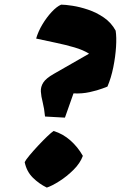

<svg xmlns="http://www.w3.org/2000/svg" viewBox="-20 -807 531 843"><path d="M265.1 -290.5 177.7 -295.4Q174.3 -331.1 167.5 -357.7Q160.6 -384.3 159.4 -405Q158.2 -425.8 169.9 -444.3Q181.6 -462.9 215.8 -482.4L371.1 -571.3Q344.7 -587.9 306.2 -599.1Q267.6 -610.4 224.1 -619.4Q180.7 -628.4 138.7 -637.7Q147.5 -668.5 166 -699.5Q184.6 -730.5 206.8 -754.4Q229 -778.3 248.5 -786.6Q266.1 -786.6 298.1 -781.7Q330.1 -776.9 366.7 -764.6Q403.3 -752.4 436 -730Q468.8 -707.5 487.8 -672.4Q492.2 -644 489.5 -601.1Q486.8 -558.1 477.5 -512Q468.3 -465.8 451.7 -426.8Q451.7 -426.8 429.9 -418.5Q408.2 -410.2 374 -402.6Q339.8 -395 302.7 -397ZM185.5 16.6Q151.4 0 124 -27.1Q96.7 -54.2 88.4 -95.2Q92.8 -104.5 109.1 -124.3Q125.5 -144 146.5 -166.5Q167.5 -189 186.5 -207.3Q205.6 -225.6 215.3 -231.9Q255.9 -219.7 288.8 -190.7Q321.8 -161.6 343.8 -122.6Q332 -90.3 302.7 -61.3Q273.4 -32.2 240.7 -11.5Q208 9.3 185.5 16.6Z"/></svg>

Font: Fruktur
Style: Italic
Weight: 400
Italic angle: -8°
Designer: Viktoriya Grabowska, Eben Sorkin
Foundry: Viktoriya Grabowska
Version: Version 1.008; ttfautohint (v1.8.4.7-5d5b)